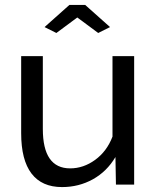

<svg xmlns="http://www.w3.org/2000/svg" viewBox="-20 -750 623 780"><path d="M161 -640 262 -730H326L427 -640L379 -616L294 -679L209 -616ZM232 10Q150 10 108 -45Q66 -100 66 -209V-522H154V-226Q154 -66 265 -66Q319 -66 366.5 -100.5Q414 -135 437 -195V-522H525V0H451L449 -112Q414 -53 357 -21.5Q300 10 232 10Z"/></svg>

Font: IngvarSans
Style: Regular
Weight: 500
Version: Version 3.000